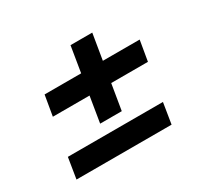

<svg xmlns="http://www.w3.org/2000/svg" viewBox="-114 -717 901 848"><g transform="rotate(-30 336.5 -293.5)"><path d="M54.2 -29.8 71.3 -135.7H556.2L539.1 -29.8ZM102.5 -322.3 120.1 -425.8H605L587.4 -322.3ZM268.1 -191.4 328.1 -557.1H439L378.4 -191.4Z"/></g></svg>

Font: Inter SemiBold
Style: Italic
Weight: 600
Italic angle: -9.3988°
Designer: Rasmus Andersson
Foundry: rsms
Version: Version 4.001;git-66647c0bb